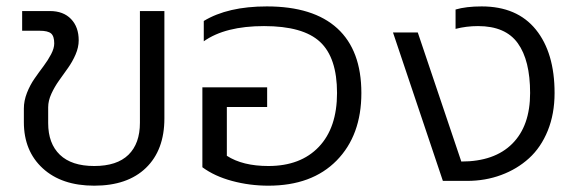

<svg xmlns="http://www.w3.org/2000/svg" viewBox="-20 -570 1817 605"><path d="M276.9 15.1Q174.3 15.1 114.7 -39.6Q55.2 -94.2 55.2 -185.1V-228Q55.2 -252.4 64.9 -277.3Q74.7 -302.2 88.9 -322.5Q103 -342.8 117.2 -361.6Q131.3 -380.4 141.1 -399.2Q150.9 -418 150.9 -433.1Q150.9 -456.1 140.9 -464.6Q130.9 -473.1 105 -473.1H49.8V-535.2H137.2Q179.7 -535.2 203.9 -510Q228 -484.9 228 -442.9Q228 -420.9 218 -397.9Q208 -375 193.8 -355.2Q179.7 -335.4 165.8 -315.9Q151.9 -296.4 141.8 -274.4Q131.8 -252.4 131.8 -231.9V-182.1Q131.8 -117.7 168.7 -82.3Q205.6 -46.9 276.9 -46.9Q348.6 -46.9 384.8 -82.3Q420.9 -117.7 420.9 -183.1V-535.2H498V-196.8Q498 -97.2 439.9 -41Q381.8 15.1 276.9 15.1Z M825.7 15.1Q766.6 15.1 711.4 0.2Q656.2 -14.6 617.7 -43V-294.9H821.8V-232.9H694.8V-79.1Q744.6 -46.9 825.7 -46.9Q927.2 -46.9 984.6 -107.2Q1042 -167.5 1042 -276.9Q1042 -388.2 988.5 -438Q935.1 -487.8 812 -487.8Q689.9 -487.8 622.1 -439.9V-503.9Q697.8 -549.8 820.8 -549.8Q967.3 -549.8 1043 -480.5Q1118.7 -411.1 1118.7 -276.9Q1118.7 -143.6 1040.8 -64.2Q962.9 15.1 825.7 15.1Z M1375.5 0 1218.3 -467.8H1296.4L1433.6 -61Q1538.1 -61 1594.2 -117.2Q1650.4 -173.3 1650.4 -276.9Q1650.4 -379.9 1611.6 -433.8Q1572.8 -487.8 1486.3 -487.8Q1449.7 -487.8 1415.5 -479V-540Q1448.7 -549.8 1497.6 -549.8Q1609.4 -549.8 1668.5 -476.8Q1727.5 -403.8 1727.5 -276.9Q1727.5 -211.4 1706.1 -158.4Q1684.6 -105.5 1647 -71.3Q1609.4 -37.1 1559.3 -18.6Q1509.3 0 1451.7 0Z"/></svg>

Font: Prompt Light
Style: Regular
Weight: 300
Designer: Katatrad Team
Foundry: CadsonDemak
Version: Version 1.000;PS 001.000;hotconv 1.0.88;makeotf.lib2.5.64775